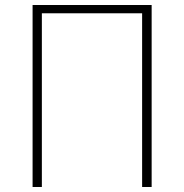

<svg xmlns="http://www.w3.org/2000/svg" viewBox="-20 -746 734 766"><path d="M110 0H147V-693H547V0H585V-726H110Z"/></svg>

Font: Noto Sans T Chinese Thin
Style: Regular
Weight: 100
Designer: Ryoko NISHIZUKA (kana & ideographs); Paul D. Hunt (Latin, Greek & Cyrillic); Wenlong ZHANG (bopomofo); Sandoll Communica
Foundry: Adobe Systems Incorporated
Version: Version 1.000;PS 1;hotconv 1.0.78;makeotf.lib2.5.61930